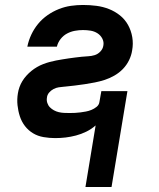

<svg xmlns="http://www.w3.org/2000/svg" viewBox="-20 -548 640 773"><path d="M324 205 365 -43Q348 -28 327.5 -18Q307 -8 286 -2.5Q265 3 244.5 5.5Q224 8 202 8Q179 8 155.5 4Q132 0 113 -11.5Q94 -23 80.5 -40.5Q67 -58 60 -79.5Q53 -101 50.5 -124.5Q48 -148 52 -172Q54 -185 58.5 -197.5Q63 -210 70 -221.5Q77 -233 86.5 -243.5Q96 -254 106.5 -262.5Q117 -271 129 -278Q141 -285 154 -290Q167 -295 180 -298.5Q193 -302 206 -304.5Q219 -307 231.5 -309Q244 -311 257 -313Q270 -315 283 -316.5Q296 -318 309 -319.5Q322 -321 335 -321.5Q348 -322 361 -326Q374 -330 384 -340.5Q394 -351 396 -364Q399 -379 392 -392.5Q385 -406 372.5 -414Q360 -422 345 -424.5Q330 -427 314 -427Q298 -427 281.5 -424Q265 -421 250 -413Q235 -405 224 -391Q213 -377 209 -360H90Q95 -385 106 -408.5Q117 -432 133.5 -452Q150 -472 171.5 -487Q193 -502 217 -511.5Q241 -521 265.5 -524.5Q290 -528 314 -528Q342 -528 368.5 -524.5Q395 -521 419 -511.5Q443 -502 463 -486Q483 -470 495.5 -447.5Q508 -425 512.5 -398.5Q517 -372 512 -345Q509 -325 499.5 -305.5Q490 -286 475 -270.5Q460 -255 441 -244Q422 -233 402 -226.5Q382 -220 361.5 -216Q341 -212 321 -209Q301 -206 280.5 -203.5Q260 -201 239 -199H238Q227 -198 216.5 -196.5Q206 -195 195.5 -189.5Q185 -184 177.5 -175Q170 -166 169 -155Q167 -144 170.5 -133.5Q174 -123 181 -116Q188 -109 197 -104Q206 -99 216.5 -96.5Q227 -94 238 -93.5Q249 -93 260 -93Q271 -93 282 -93.5Q293 -94 304 -95.5Q315 -97 326 -99Q337 -101 348 -105.5Q359 -110 368.5 -117.5Q378 -125 380 -136L388 -181H493L429 205Z"/></svg>

Font: Zed Sans Extended
Style: Bold Italic
Weight: 700
Width: 7
Italic angle: -9°
Designer: Belleve Invis
Foundry: Belleve Invis
Version: Version 1.0.0; ttfautohint (v1.8.4)